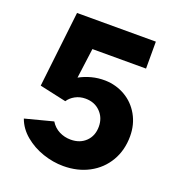

<svg xmlns="http://www.w3.org/2000/svg" viewBox="-130 -804 843 920"><g transform="rotate(20 291.5 -344.0)"><path d="M39.7 -137.4 181.5 -174.3Q198.4 -146.8 225.7 -132.9Q253 -119.1 284.7 -119.1Q331.8 -119.1 361.2 -147.9Q390.7 -176.7 390.7 -223.6Q390.7 -268.5 361.3 -298.4Q331.9 -328.3 285.3 -328.3Q256.9 -328.3 233.6 -315.6Q210.4 -302.9 197.8 -283.4L61.8 -313.3L106.2 -700H508.1V-562.6H234.6L214.3 -409.6Q242.8 -425.4 275.8 -434.1Q308.7 -442.8 345.3 -442.1Q400.4 -440.6 446.7 -413.9Q492.9 -387.2 520.1 -339.3Q547.3 -291.4 547.3 -231.5Q547.3 -160 514.8 -104.7Q482.2 -49.3 424.9 -18.7Q367.6 12 294.1 12Q242.5 12 190.2 -5.6Q137.8 -23.3 97.1 -57.2Q56.3 -91.1 39.7 -137.4Z"/></g></svg>

Font: Oak Sans Light
Style: Regular
Weight: 400
Designer: Erik Kennedy, Walven
Foundry: Erik Kennedy, Walven
Version: Version 1.100;Glyphs 3.1.2 (3151)